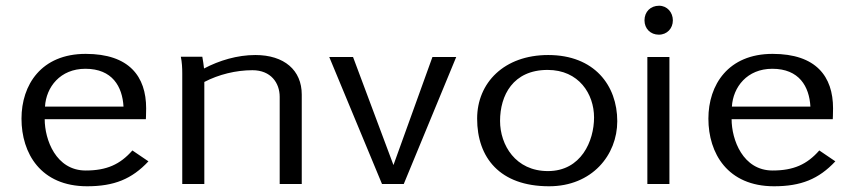

<svg xmlns="http://www.w3.org/2000/svg" viewBox="-20 -642 2974 670"><path d="M55 -228C55 -107 122 8 284 8C378 8 440 -17 498 -79L442 -117C399 -68 352 -47 279 -47C175 -47 136 -155 136 -226H489C489 -226 490 -243 490 -264C490 -375 431 -454 279 -454C124 -454 55 -346 55 -228ZM137 -270C141 -338 190 -402 278 -402C372 -402 407 -340 411 -270Z M611 -444C615 -425 616 -405 616 -386V0H693V-356C743 -382 803 -397 861 -397C925 -397 956 -353 956 -304V0H1033V-312C1033 -397 972 -450 871 -450C808 -450 745 -431 692 -403C690 -417 689 -430 686 -444Z M1129 -443 1313 0H1389L1572 -443H1489L1353 -66L1212 -443Z M1645 -228C1645 -92 1724 8 1896 8C2046 8 2134 -101 2134 -219C2134 -344 2054 -450 1893 -450C1739 -450 1645 -353 1645 -228ZM1725 -220C1725 -309 1770 -398 1891 -398C2000 -398 2053 -314 2053 -232C2053 -150 2008 -45 1892 -45C1779 -45 1725 -136 1725 -220Z M2229 -571C2229 -542 2250 -521 2279 -521C2308 -521 2328 -543 2328 -571C2328 -599 2308 -622 2280 -622C2250 -622 2229 -601 2229 -571ZM2239 0H2316V-443H2239Z M2452 -228C2452 -107 2519 8 2681 8C2775 8 2837 -17 2895 -79L2839 -117C2796 -68 2749 -47 2676 -47C2572 -47 2533 -155 2533 -226H2886C2886 -226 2887 -243 2887 -264C2887 -375 2828 -454 2676 -454C2521 -454 2452 -346 2452 -228ZM2534 -270C2538 -338 2587 -402 2675 -402C2769 -402 2804 -340 2808 -270Z"/></svg>

Font: KpMath
Style: Sans
Weight: 400
Version: Version 0.64